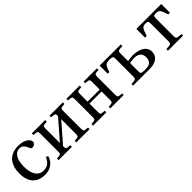

<svg xmlns="http://www.w3.org/2000/svg" viewBox="218 -1488 2487 2487"><g transform="rotate(-45 1461.5 -245.0)"><path d="M49 -240C49 -73 131 12 281 12C351 12 445 -25 473 -132L444 -146C413 -76 373 -40 300 -40C181 -40 153 -164 153 -258C153 -407 212 -467 281 -467C327 -467 356 -434 376 -380C382 -364 388 -354 407 -354C427 -354 466 -367 466 -405C466 -451 400 -502 292 -502C110 -502 49 -373 49 -240Z M531 0H775V-29C703 -34 700 -36 700 -87L930 -351V-87C930 -36 927 -34 855 -29V0H1099V-29C1027 -34 1024 -36 1024 -87V-403C1024 -454 1027 -456 1099 -461V-490H855V-461C924 -456 930 -454 930 -409L700 -145V-403C700 -454 703 -456 775 -461V-490H531V-461C603 -456 606 -454 606 -403V-87C606 -36 603 -34 531 -29Z M1163 0H1407V-29C1335 -34 1332 -36 1332 -87V-235H1554V-87C1554 -36 1551 -34 1479 -29V0H1723V-29C1651 -34 1648 -36 1648 -87V-403C1648 -454 1651 -456 1723 -461V-490H1479V-461C1551 -456 1554 -454 1554 -403V-270H1332V-403C1332 -454 1335 -456 1407 -461V-490H1163V-461C1235 -456 1238 -454 1238 -403V-87C1238 -36 1235 -34 1163 -29Z M1773 -342H1804C1831 -448 1860 -455 1919 -455H1926C1979 -450 1981 -448 1981 -400V-87C1981 -36 1978 -34 1896 -29V0H2195C2292 0 2381 -34 2381 -139C2381 -242 2270 -281 2169 -281C2139 -281 2104 -275 2075 -270V-403C2075 -454 2078 -456 2160 -461V-490H1773ZM2075 -90V-235C2096 -239 2139 -244 2161 -244C2248 -244 2277 -193 2277 -140C2277 -70 2242 -35 2157 -35H2150C2075 -38 2075 -39 2075 -90Z M2445 -330H2476C2506 -430 2522 -455 2572 -455H2578C2615 -455 2626 -453 2626 -400V-87C2626 -36 2619 -34 2535 -29V0H2811V-29C2727 -34 2720 -36 2720 -87V-400C2720 -453 2731 -455 2768 -455H2774C2824 -455 2840 -430 2870 -330H2901V-490H2445Z"/></g></svg>

Font: Lingua Franca
Style: Regular
Weight: 400
Version: Version 1.19